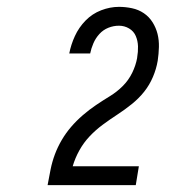

<svg xmlns="http://www.w3.org/2000/svg" viewBox="-20 -863 540 560"><path d="M119 -323V-324Q123 -346 127.5 -368.5Q132 -391 140 -412.5Q148 -434 160 -454.5Q172 -475 187.5 -493Q203 -511 221.5 -527Q240 -543 260 -556.5Q280 -570 300.5 -582.5Q321 -595 338 -612Q355 -629 365.5 -650.5Q376 -672 380 -694Q380 -695 380 -695Q380 -695 380 -695Q383 -712 382.5 -728Q382 -744 376 -758Q370 -772 356.5 -780Q343 -788 327 -788Q311 -788 296 -782Q281 -776 270 -764Q259 -752 252.5 -737Q246 -722 243 -707H182Q187 -733 198.5 -758Q210 -783 229.5 -803Q249 -823 275 -833Q301 -843 327 -843Q346 -843 365 -839Q384 -835 399.5 -824.5Q415 -814 425 -798Q435 -782 439.5 -764Q444 -746 443.5 -726Q443 -706 440 -686Q436 -662 426 -638.5Q416 -615 400.5 -595.5Q385 -576 364.5 -559.5Q344 -543 322.5 -529Q301 -515 280 -499.5Q259 -484 241.5 -465.5Q224 -447 211.5 -424.5Q199 -402 192 -378H385L376 -323Z"/></svg>

Font: iosevka_custom_sans_ss08 Light
Style: Italic
Weight: 300
Italic angle: -10°
Designer: Belleve Invis
Foundry: Belleve Invis
Version: Version 10.3.0; ttfautohint (v1.8.3)